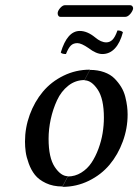

<svg xmlns="http://www.w3.org/2000/svg" viewBox="-20 -708 532 739"><path d="M305.2 -398.9 326.2 -439Q356.4 -439 380.9 -430.2Q405.3 -421.4 420.4 -406.2Q435.5 -391.1 446.3 -373.5Q457 -356 462.2 -335.4Q467.3 -314.9 469.2 -298.8Q471.2 -282.7 471.2 -267.1Q471.2 -213.9 452.6 -163.3Q434.1 -112.8 401.9 -74.2Q369.6 -35.6 322 -12.2Q274.4 11.2 220.2 11.2L241.2 -28.8Q269 -28.8 292.7 -43.5Q316.4 -58.1 332 -81.5Q347.7 -105 358.9 -135.3Q370.1 -165.5 375 -195.8Q379.9 -226.1 379.9 -254.9Q379.9 -327.6 356 -363.3Q332 -398.9 305.2 -398.9ZM241.2 -29.8 220.2 9.8Q184.1 9.8 156.7 -3.2Q129.4 -16.1 114.5 -34.9Q99.6 -53.7 90.6 -78.9Q81.5 -104 78.9 -123.5Q76.2 -143.1 76.2 -163.1Q76.2 -216.3 94.5 -266.4Q112.8 -316.4 145 -355Q177.2 -393.6 224.6 -416.7Q272 -439.9 326.2 -439.9L305.2 -399.9Q270.5 -399.9 242.9 -378.2Q215.3 -356.4 199.5 -322Q183.6 -287.6 175.3 -249.3Q167 -210.9 167 -173.8Q167 -101.1 190.7 -65.4Q214.4 -29.8 241.2 -29.8ZM389.2 -544.9Q402.3 -544.9 412.6 -554.7Q422.9 -564.5 432.1 -590.8Q446.3 -590.8 453.1 -584Q442.4 -543 422.1 -521.5Q401.9 -500 374 -500Q350.6 -500 320.8 -522.9Q293 -542 277.8 -542Q262.2 -542 252.7 -532.7Q243.2 -523.4 233.9 -500Q218.3 -500 213.9 -505.9Q238.8 -588.9 287.1 -588.9Q315.9 -588.9 346.2 -564Q368.7 -544.9 389.2 -544.9ZM461.9 -643.1H212.9Q207 -643.1 204.1 -648.2Q201.2 -653.3 202.1 -659.2Q203.6 -668.5 212.6 -678.2Q221.7 -688 230 -688H480Q486.8 -688 490 -683.3Q493.2 -678.7 492.2 -673.8Q489.7 -663.6 480.5 -653.3Q471.2 -643.1 461.9 -643.1Z"/></svg>

Font: Common Serif News
Style: Italic
Weight: 450
Italic angle: -12°
Designer: Philipp H. Poll, Khaled Hosny
Foundry: Stefan Peev, Context Ltd.
Version: Version 1.026